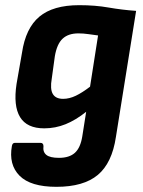

<svg xmlns="http://www.w3.org/2000/svg" viewBox="-20 -525 551 742"><path d="M286 -505Q348 -505 399 -496Q450 -487 506 -483L428 4Q413 105 358 151Q303 197 198 197Q98 197 55.5 154Q13 111 26 39Q28 27 38 27H136Q148 27 148 40Q145 62 159 73.5Q173 85 208 85Q248 85 269.5 65.5Q291 46 298 2L313 -93Q273 -61 233.5 -45Q194 -29 151 -29Q84 -29 57.5 -72.5Q31 -116 44 -201L65 -321Q79 -416 132 -460.5Q185 -505 286 -505ZM224 -143Q248 -143 273 -155Q298 -167 328 -190L359 -388Q343 -390 322.5 -393Q302 -396 283 -396Q244 -396 222 -375.5Q200 -355 192 -308L180 -221Q173 -181 184 -162Q195 -143 224 -143Z"/></svg>

Font: Sofia Sans Semi Condensed ExtraBold
Style: Italic
Weight: 800
Italic angle: -9°
Version: Version 4.100